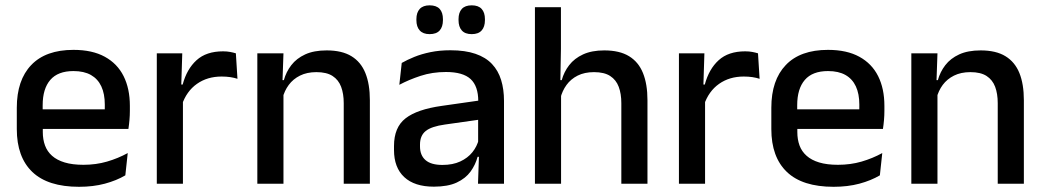

<svg xmlns="http://www.w3.org/2000/svg" viewBox="-20 -689 3916 720"><path d="M276.5 11.5Q159.5 11.5 101.2 -44.2Q43 -100 43 -205V-285Q43 -388.5 97.2 -445.2Q151.5 -502 255.5 -502Q326 -502 373 -476.2Q420 -450.5 443.5 -403.5Q467 -356.5 467 -292V-273.5Q467 -256.5 465.5 -239Q464 -221.5 461.5 -205.5H371.5Q372.5 -231.5 372.8 -254.5Q373 -277.5 373 -296.5Q373 -337 360 -365Q347 -393 321 -407.8Q295 -422.5 255.5 -422.5Q197 -422.5 168.5 -389.2Q140 -356 140 -294.5V-248.5L140.5 -237V-193.5Q140.5 -166 148.8 -143.5Q157 -121 175.2 -104.8Q193.5 -88.5 222.5 -79.8Q251.5 -71 293 -71Q340 -71 381.2 -83Q422.5 -95 459 -115L450 -31.5Q417 -12 373.2 -0.2Q329.5 11.5 276.5 11.5ZM441.5 -205.5H95V-279H441.5Z M662 -295.5 641 -372H665Q680.5 -430 717 -463.2Q753.5 -496.5 816.5 -496.5Q831.5 -496.5 843.2 -494.2Q855 -492 864.5 -489L870.5 -393.5Q858.5 -397.5 843.5 -399.8Q828.5 -402 811 -402Q757.5 -402 718.5 -374.5Q679.5 -347 662 -295.5ZM666 0H568V-489H663.5L659 -346.5L666 -339.5Z M1367 0H1269V-302Q1269 -337.5 1259.2 -363.5Q1249.5 -389.5 1227.2 -404Q1205 -418.5 1166.5 -418.5Q1131 -418.5 1105 -405.5Q1079 -392.5 1062.8 -370.5Q1046.5 -348.5 1039.5 -320.5L1023.5 -388.5H1044.5Q1053 -419.5 1072.5 -444.8Q1092 -470 1124.5 -485Q1157 -500 1205 -500Q1262.5 -500 1298 -478.2Q1333.5 -456.5 1350.2 -415Q1367 -373.5 1367 -313ZM1043 0H945V-489H1043L1039 -374.5L1043 -368.5Z M1870 0H1772.5L1776.5 -116L1773 -131V-285L1773.5 -309.5Q1773.5 -366 1744.8 -392.5Q1716 -419 1652.5 -419Q1601 -419 1557 -404.5Q1513 -390 1477.5 -371L1486.5 -453Q1506.5 -464.5 1533.5 -475.5Q1560.5 -486.5 1594.5 -493.5Q1628.5 -500.5 1669 -500.5Q1724.5 -500.5 1763 -487.2Q1801.5 -474 1825 -449Q1848.5 -424 1859.2 -389Q1870 -354 1870 -311ZM1607 11Q1534.5 11 1496 -24.8Q1457.5 -60.5 1457.5 -126.5V-141.5Q1457.5 -211.5 1500.8 -245.2Q1544 -279 1637 -292L1784 -313L1789.5 -242L1648.5 -222Q1598 -215 1576.5 -197.8Q1555 -180.5 1555 -147V-140Q1555 -106.5 1575.8 -88.5Q1596.5 -70.5 1639 -70.5Q1678 -70.5 1706 -83.5Q1734 -96.5 1751.5 -118.2Q1769 -140 1775.5 -166.5L1789 -101H1771Q1763 -71 1744.5 -45.5Q1726 -20 1692.8 -4.5Q1659.5 11 1607 11ZM1591 -561Q1566.5 -561 1554 -574.8Q1541.5 -588.5 1541.5 -613.5V-617Q1541.5 -642 1554 -655.5Q1566.5 -669 1591 -669Q1616.5 -669 1628.8 -655.5Q1641 -642 1641 -617V-613.5Q1641 -588.5 1628.8 -574.8Q1616.5 -561 1591 -561ZM1749 -561Q1724 -561 1711.8 -574.8Q1699.5 -588.5 1699.5 -613.5V-617Q1699.5 -642 1711.8 -655.5Q1724 -669 1749 -669Q1774 -669 1786.2 -655.5Q1798.5 -642 1798.5 -617V-613.5Q1798.5 -588.5 1786.2 -574.8Q1774 -561 1749 -561Z M2408 0H2310V-302Q2310 -337.5 2300.2 -363.5Q2290.5 -389.5 2268.2 -404Q2246 -418.5 2207.5 -418.5Q2172 -418.5 2146.2 -405.5Q2120.5 -392.5 2104.5 -370.5Q2088.5 -348.5 2081.5 -320.5L2062 -388.5H2086.5Q2095 -419.5 2114.5 -444.8Q2134 -470 2166.5 -485Q2199 -500 2246 -500Q2303.5 -500 2339 -478.2Q2374.5 -456.5 2391.2 -415Q2408 -373.5 2408 -313ZM2084 0H1986V-662H2083.5V-506L2081 -365L2084 -358Z M2620 -295.5 2599 -372H2623Q2638.5 -430 2675 -463.2Q2711.5 -496.5 2774.5 -496.5Q2789.5 -496.5 2801.2 -494.2Q2813 -492 2822.5 -489L2828.5 -393.5Q2816.5 -397.5 2801.5 -399.8Q2786.5 -402 2769 -402Q2715.5 -402 2676.5 -374.5Q2637.5 -347 2620 -295.5ZM2624 0H2526V-489H2621.5L2617 -346.5L2624 -339.5Z M3106 11.5Q2989 11.5 2930.8 -44.2Q2872.5 -100 2872.5 -205V-285Q2872.5 -388.5 2926.8 -445.2Q2981 -502 3085 -502Q3155.5 -502 3202.5 -476.2Q3249.5 -450.5 3273 -403.5Q3296.5 -356.5 3296.5 -292V-273.5Q3296.5 -256.5 3295 -239Q3293.5 -221.5 3291 -205.5H3201Q3202 -231.5 3202.2 -254.5Q3202.5 -277.5 3202.5 -296.5Q3202.5 -337 3189.5 -365Q3176.5 -393 3150.5 -407.8Q3124.5 -422.5 3085 -422.5Q3026.5 -422.5 2998 -389.2Q2969.5 -356 2969.5 -294.5V-248.5L2970 -237V-193.5Q2970 -166 2978.2 -143.5Q2986.5 -121 3004.8 -104.8Q3023 -88.5 3052 -79.8Q3081 -71 3122.5 -71Q3169.5 -71 3210.8 -83Q3252 -95 3288.5 -115L3279.5 -31.5Q3246.5 -12 3202.8 -0.2Q3159 11.5 3106 11.5ZM3271 -205.5H2924.5V-279H3271Z M3819.5 0H3721.5V-302Q3721.5 -337.5 3711.8 -363.5Q3702 -389.5 3679.8 -404Q3657.5 -418.5 3619 -418.5Q3583.5 -418.5 3557.5 -405.5Q3531.5 -392.5 3515.2 -370.5Q3499 -348.5 3492 -320.5L3476 -388.5H3497Q3505.5 -419.5 3525 -444.8Q3544.5 -470 3577 -485Q3609.5 -500 3657.5 -500Q3715 -500 3750.5 -478.2Q3786 -456.5 3802.8 -415Q3819.5 -373.5 3819.5 -313ZM3495.5 0H3397.5V-489H3495.5L3491.5 -374.5L3495.5 -368.5Z"/></svg>

Font: Anek Devanagari Medium
Style: Regular
Weight: 500
Designer: Kailash Malviya (Devanagari) & Yesha Goshar (Latin)
Foundry: Ek Type
Version: Version 1.003